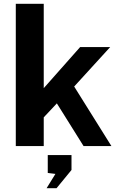

<svg xmlns="http://www.w3.org/2000/svg" viewBox="-20 -763 620 1003"><path d="M562 0H416.5L277 -223L208.5 -150V0H62.5V-743H208.5V-302.5L398.5 -517H555.5L367.5 -311ZM223.5 220 269.5 145.5 229.5 140.5V47H353.5V125L275.5 220Z"/></svg>

Font: Public Sans
Style: Bold
Weight: 700
Designer: The Public Sans project authors (U.S. Web Design System). Libre Franklin designed by Pablo Impallari and Rodrigo Fuenzal
Version: Version 1.008; ttfautohint (v1.8.1) -l 8 -r 50 -G 200 -x 14 